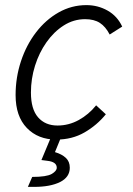

<svg xmlns="http://www.w3.org/2000/svg" viewBox="-20 -538 521 751"><path d="M41 -166Q41 -235 62 -298.5Q83 -362 121 -411.5Q159 -461 209.5 -489.5Q260 -518 318 -518Q363 -518 401 -496.5Q439 -475 458 -434L409 -403Q393 -434 370.5 -448.5Q348 -463 313 -463Q268 -463 229.5 -438.5Q191 -414 162 -373Q133 -332 117 -281Q101 -230 101 -176Q101 -111 129 -79Q157 -47 205 -47Q249 -47 288 -68.5Q327 -90 356 -126L394 -91Q359 -48 310.5 -20Q262 8 200 8Q129 8 85 -37.5Q41 -83 41 -166ZM89 193 106 154Q162 154 182 142.5Q202 131 202 118Q202 95 165 91L142 88L185 -15L222 -9L195 57Q222 65 237.5 79.5Q253 94 253 118Q253 155 215 174Q177 193 113 193Z"/></svg>

Font: Radio Canada Light
Style: Italic
Weight: 300
Italic angle: -12°
Designer: Charles Daoud, Etienne Aubert Bonn, Alexandre Saumier Demers, Jacques Le Bailly
Foundry: Radio-Canada
Version: Version 2.104; ttfautohint (v1.8.4.7-5d5b);gftools[0.9.28.de